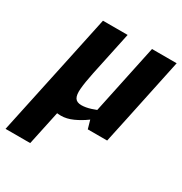

<svg xmlns="http://www.w3.org/2000/svg" viewBox="-212 -622 896 944"><g transform="rotate(30 235.5 -150.0)"><path d="M48.3 -250H188.3Q176.3 -192 173.2 -155.8Q170 -119.7 180 -103.3Q190 -87 216.7 -87L156 8Q82 8 50.7 -45.5Q19.3 -99 38.3 -198ZM443.7 -140 286.7 -60 379.7 -500H519.7ZM188.3 -250H48.3L101.3 -500H241.3ZM286.7 -60 443.7 -140 413.7 0H303.7ZM388.3 -150 398.3 -146.7Q398.3 -146.7 383.8 -131Q369.3 -115.3 344.5 -92.3Q319.7 -69.3 288.3 -46.3Q257 -23.3 222.5 -7.7Q188 8 155 8L215.7 -87Q240.7 -87 270 -96.5Q299.3 -106 326.5 -118.5Q353.7 -131 371 -140.5Q388.3 -150 388.3 -150ZM48.3 -250H188.3L92.3 200H-47.7Z"/></g></svg>

Font: Epunda Slab Light
Style: Italic
Weight: 300
Italic angle: -12°
Designer: Simon Atzbach
Foundry: typofactur
Version: Version 1.102